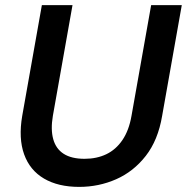

<svg xmlns="http://www.w3.org/2000/svg" viewBox="-20 -720 732 752"><path d="M290 12Q208 12 152.5 -20.5Q97 -53 74.5 -115.5Q52 -178 67 -266L144 -700H264L187 -266Q178 -213 188.5 -175Q199 -137 229.5 -117.5Q260 -98 311 -98Q359 -98 396.5 -116Q434 -134 459.5 -171.5Q485 -209 495 -266L572 -700H692L615 -266Q599 -171 551 -109.5Q503 -48 435 -18Q367 12 290 12Z"/></svg>

Font: DM Sans SemiBold
Style: Italic
Weight: 600
Italic angle: -10°
Designer: Colophon Foundry, Jonny Pinhorn
Foundry: Colophon Foundry
Version: Version 4.004;gftools[0.9.30]